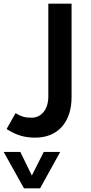

<svg xmlns="http://www.w3.org/2000/svg" viewBox="-76 -512 496 1049"><path d="M117 240C240 240 315 155 315 19V-492H188V16C188 83 152 131 97 131C64 131 43 127 9 106L-40 193C14 228 61 240 117 240ZM253 318H163L98 447L35 318H-56L55 517H143Z"/></svg>

Font: Noto Kufi Arabic SemiBold
Style: Regular
Weight: 600
Designer: Monotype Design Team, David Williams, Khaled Hosny
Foundry: Google LLC
Version: Version 2.109